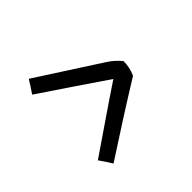

<svg xmlns="http://www.w3.org/2000/svg" viewBox="-55 -879 676 676"><g transform="rotate(45 282.5 -541.5)"><path d="M495 -417C437 -506 380 -595 325 -684C306 -693 285 -697 265 -697C251 -686 236 -670 224 -651L73 -417C89 -407 105 -397 121 -386C175 -467 229 -546 284 -627C338 -546 393 -467 448 -386C463 -397 479 -407 495 -417Z"/></g></svg>

Font: Repo
Style: Regular
Weight: 400
Designer: Stefan Peev
Foundry: Context Ltd
Version: Version 0.000